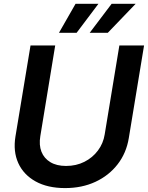

<svg xmlns="http://www.w3.org/2000/svg" viewBox="-20 -963 767 995"><path d="M317.4 11.7Q226.6 11.7 164.3 -22.9Q102.1 -57.6 74.7 -117.9Q47.4 -178.2 60.1 -255.9L138.2 -727.5H266.1L189 -257.8Q181.2 -211.4 194.8 -176.8Q208.5 -142.1 241 -122.6Q273.4 -103 322.3 -103Q375 -103 417.5 -124.5Q460 -146 487.5 -182.9Q515.1 -219.7 522.5 -266.1L598.6 -727.5H726.6L647.5 -247.6Q634.8 -169.9 589.6 -111.6Q544.4 -53.2 474.6 -20.8Q404.8 11.7 317.4 11.7ZM377 -793H285.6L371.6 -943.4H490.2ZM538.6 -793H444.8L558.6 -943.4H683.1Z"/></svg>

Font: Inter 28pt SemiBold
Style: Italic
Weight: 600
Italic angle: -9.3988°
Designer: Rasmus Andersson
Foundry: rsms
Version: Version 4.001;git-66647c0bb